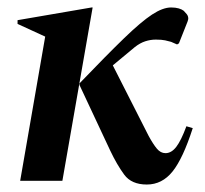

<svg xmlns="http://www.w3.org/2000/svg" viewBox="-20 -484 550 514"><path d="M34 0 101 -386 27 -420V-430L225 -464H228L147 0ZM373 10Q332 10 312.5 -16.5Q293 -43 275 -81L193 -256V-261Q266 -337 312 -381.5Q358 -426 387 -445Q416 -464 438 -464Q450 -464 458.5 -461.5Q467 -459 472 -455Q476 -451 480 -446Q484 -441 484 -434Q484 -432 482 -426L459 -368L454 -365L438 -372Q431 -374 422 -376Q413 -378 397 -378Q383 -378 369 -373.5Q355 -369 341 -358L282 -309L378 -120Q390 -98 400 -86Q410 -74 423 -74Q439 -74 452 -91Q465 -108 479 -146L496 -141Q470 -60 442 -25Q414 10 373 10Z"/></svg>

Font: Spectral SemiBold
Style: Italic
Weight: 600
Italic angle: -10°
Designer: Jean-Baptiste Levee
Foundry: Production Type
Version: Version 2.001